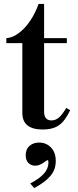

<svg xmlns="http://www.w3.org/2000/svg" viewBox="-20 -642 394 971"><path d="M196 13Q93 13 93 -71V-424H12V-449Q38 -451 62 -466Q86 -481 107 -504Q128 -527 145.5 -557.5Q163 -588 175 -622H203V-449H318V-424H203V-78Q203 -33 240 -33Q261 -33 278 -47.5Q295 -62 315 -96L335 -85Q309 -30 278 -8.5Q247 13 196 13ZM262 172Q262 217 234 249Q206 281 153 309L133 286Q182 260 203.5 234.5Q225 209 225 180Q225 168 221 168Q218 168 212 172.5Q206 177 198.5 182Q191 187 180.5 191.5Q170 196 158 196Q138 196 124 182.5Q110 169 110 143Q110 113 129 96Q148 79 178 79Q214 79 238 104Q262 129 262 172Z"/></svg>

Font: Libre Bodoni
Style: Regular
Weight: 400
Designer: Pablo Impallari, Rodrigo Fuenzalida
Foundry: Pablo Impallari, Rodrigo Fuenzalida
Version: Version 1.001; ttfautohint (v1.5.65-e2d9)